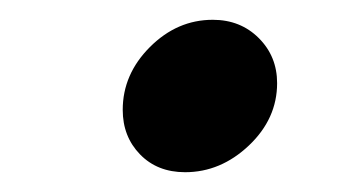

<svg xmlns="http://www.w3.org/2000/svg" viewBox="-20 -495 363 194"><path d="M104 -384Q104 -420 131.5 -447.5Q159 -475 195 -475Q223 -475 241.5 -456.5Q260 -438 260 -411Q260 -375 231.5 -348Q203 -321 167 -321Q139 -321 121.5 -339Q104 -357 104 -384Z"/></svg>

Font: Open Sauce Two Medium Italic
Style: Regular
Weight: 500
Italic angle: -10°
Designer: Alfredo Marco Pradil
Foundry: Creative Sauce Fz LLC
Version: Version 1.477